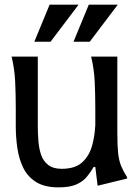

<svg xmlns="http://www.w3.org/2000/svg" viewBox="-20 -795 603 828"><path d="M143 -252Q143 -221 145.5 -188Q148 -155 157 -128Q166 -101 187.5 -84Q209 -67 246 -67Q304 -67 334.5 -95Q365 -123 377 -166.5Q389 -210 391 -256V-329Q391 -385 388.5 -441Q386 -497 373 -551H486V-221Q486 -167 489.5 -134.5Q493 -102 502.5 -79Q512 -56 528 -31V-25L401 6L391 -75H384Q370 -51 353 -31Q336 -11 308 1Q280 13 232 13Q173 13 136.5 -9.5Q100 -32 81 -70Q62 -108 55 -155.5Q48 -203 48 -252V-329Q48 -385 45.5 -441Q43 -497 30 -551H143ZM198 -615H128L194 -775H319ZM367 -615H297L363 -775H488Z"/></svg>

Font: Faculty Glyphic
Style: Regular
Weight: 400
Designer: Koto Studio, Dylan Young
Foundry: Koto Studio
Version: Version 1.004; ttfautohint (v1.8.4.7-5d5b)